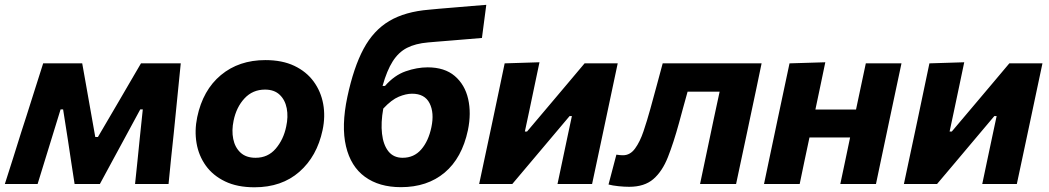

<svg xmlns="http://www.w3.org/2000/svg" viewBox="-41 -761 4336 794"><path d="M-21 0Q-3.5 -54.5 13.2 -107.2Q30 -160 46.5 -213.5L68 -280Q85 -334.5 102.8 -389.8Q120.5 -445 137.5 -499H299Q306 -460 312.8 -421.5Q319.5 -383 326.5 -344L353 -194.5H364L451 -343Q474 -383 497 -422Q520 -461 542 -499H706.5Q701 -446 695.5 -389.5Q690 -333 684.5 -279.5L677.5 -209.5Q672 -159 666.5 -105.8Q661 -52.5 656 0H517.5Q522.5 -47 527.5 -95.5Q532.5 -144 537 -189.5L549.5 -308.5H539L470 -181Q445.5 -136 421.2 -91Q397 -46 372 0H267.5Q260.5 -45 253.5 -91Q246.5 -137 240 -181L220 -308.5H209.5L173.5 -191.5Q158.5 -143 143.8 -95.2Q129 -47.5 114.5 0Z M1011.5 13.5Q940 13.5 889.8 -10.8Q839.5 -35 810 -76.2Q780.5 -117.5 771.8 -169.2Q763 -221 774.5 -276.5Q798 -388.5 872.5 -450.5Q947 -512.5 1056.5 -512.5Q1126 -512.5 1176 -488.8Q1226 -465 1256 -424Q1286 -383 1295.5 -331.2Q1305 -279.5 1293 -223Q1270 -114.5 1197 -50.5Q1124 13.5 1011.5 13.5ZM1016 -108.5Q1067 -108.5 1099.2 -146.2Q1131.5 -184 1142.5 -237.5Q1151.5 -278 1144.8 -313Q1138 -348 1115.5 -369.2Q1093 -390.5 1055 -390.5Q1004 -390.5 970.2 -354.2Q936.5 -318 925 -262Q916.5 -221.5 923.5 -186.5Q930.5 -151.5 953.5 -130Q976.5 -108.5 1016 -108.5Z M1617 13Q1527 13 1468.2 -29.8Q1409.5 -72.5 1389.8 -156Q1370 -239.5 1395.5 -360.5Q1421.5 -482.5 1462.5 -559Q1503.5 -635.5 1569 -674.2Q1634.5 -713 1734 -721Q1745.5 -722.5 1774.2 -724.8Q1803 -727 1839 -730.2Q1875 -733.5 1910.2 -736.2Q1945.5 -739 1970 -741L1952 -604Q1928.5 -602 1894.5 -599.2Q1860.5 -596.5 1825.8 -593.5Q1791 -590.5 1764.2 -588.5Q1737.5 -586.5 1729 -585.5Q1677 -581 1642 -563Q1607 -545 1583 -507.2Q1559 -469.5 1541 -405.5H1551Q1590 -450 1636.8 -466.2Q1683.5 -482.5 1727.5 -482.5Q1797.5 -482.5 1839.5 -446.8Q1881.5 -411 1895 -351.8Q1908.5 -292.5 1894 -222.5Q1869.5 -107.5 1797.8 -47.2Q1726 13 1617 13ZM1663 -373.5Q1638 -373.5 1608 -361Q1578 -348.5 1544 -312Q1533.5 -254 1538.8 -208Q1544 -162 1565.2 -135.2Q1586.5 -108.5 1624 -108.5Q1671 -108.5 1701 -143Q1731 -177.5 1743 -235Q1755.5 -294.5 1735.5 -334Q1715.5 -373.5 1663 -373.5Z M1940.5 0Q1952 -53.5 1962.5 -103.5Q1973 -153.5 1986.5 -216L1997 -265.5Q2012.5 -340 2023.8 -392.8Q2035 -445.5 2046 -499L2190 -503.5Q2180 -455.5 2170.2 -409.5Q2160.5 -363.5 2147 -299L2129.5 -217H2138.5L2245 -343Q2276.5 -380.5 2310 -420Q2343.5 -459.5 2376.5 -499H2513.5Q2502 -445 2491 -393Q2480 -341 2464 -265.5L2453.5 -216Q2440 -153.5 2429.5 -103.2Q2419 -53 2407.5 0H2264.5Q2275 -50.5 2284.8 -96.2Q2294.5 -142 2306.5 -199L2324 -281H2314.5L2212.5 -160Q2179 -120.5 2145.2 -80.2Q2111.5 -40 2077.5 0Z M2561 11.5Q2540.5 11.5 2516.5 9Q2492.5 6.5 2475.5 2L2508 -121.5Q2515.5 -120 2523.2 -119.5Q2531 -119 2535.5 -119Q2565 -119 2585.2 -146.8Q2605.5 -174.5 2620.2 -218.2Q2635 -262 2648.5 -311Q2662 -360 2675 -408Q2688 -456 2699.5 -499H3108.5Q3097.5 -445.5 3086.5 -393.2Q3075.5 -341 3059.5 -266L3049 -216Q3035.5 -153.5 3025 -103.5Q3014.5 -53.5 3003 0H2854Q2865 -53.5 2875.8 -103.5Q2886.5 -153.5 2899.5 -216L2910 -266Q2917.5 -300.5 2923.5 -328.8Q2929.5 -357 2935 -382H2802.5Q2793 -348.5 2784 -315.2Q2775 -282 2767 -252.5Q2744.5 -170.5 2721.2 -111.5Q2698 -52.5 2661 -20.5Q2624 11.5 2561 11.5Z M3118.5 0Q3129.5 -53.5 3140.2 -103.5Q3151 -153.5 3164 -216L3174.5 -266Q3190.5 -341 3201.5 -393.2Q3212.5 -445.5 3224 -499L3372 -503.5Q3362.5 -457 3352.8 -411.5Q3343 -366 3331 -308H3499Q3511 -365.5 3520.5 -409.5Q3530 -453.5 3539.5 -499H3687Q3675.5 -445.5 3664.5 -393.2Q3653.5 -341 3637.5 -266L3627 -216Q3614 -153.5 3603.2 -103.5Q3592.5 -53.5 3581.5 0H3434Q3444 -48 3453.8 -93.5Q3463.5 -139 3474.5 -192.5H3306.5Q3295 -139 3285.5 -93.8Q3276 -48.5 3266 0Z M3697 0Q3708.5 -53.5 3719 -103.5Q3729.5 -153.5 3743 -216L3753.5 -265.5Q3769 -340 3780.2 -392.8Q3791.5 -445.5 3802.5 -499L3946.5 -503.5Q3936.5 -455.5 3926.8 -409.5Q3917 -363.5 3903.5 -299L3886 -217H3895L4001.5 -343Q4033 -380.5 4066.5 -420Q4100 -459.5 4133 -499H4270Q4258.5 -445 4247.5 -393Q4236.5 -341 4220.5 -265.5L4210 -216Q4196.5 -153.5 4186 -103.2Q4175.5 -53 4164 0H4021Q4031.5 -50.5 4041.2 -96.2Q4051 -142 4063 -199L4080.5 -281H4071L3969 -160Q3935.5 -120.5 3901.8 -80.2Q3868 -40 3834 0Z"/></svg>

Font: Commissioner
Style: Bold Italic
Weight: 700
Italic angle: -12°
Designer: Kostas Bartsokas
Foundry: Kostas Bartsokas
Version: Version 1.000; ttfautohint (v1.8.3)